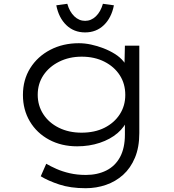

<svg xmlns="http://www.w3.org/2000/svg" viewBox="-20 -763 919 1013"><path d="M432 230Q352 230 293 210.5Q234 191 195 167L224 101Q246 114 277.5 128Q309 142 348 151Q387 160 433 160Q494 160 541 136.5Q588 113 613.5 65.5Q639 18 639 -53V-132L652 -134Q639 -94 600.5 -61Q562 -28 506.5 -9.5Q451 9 387 9Q304 9 239 -26Q174 -61 137.5 -122.5Q101 -184 101 -262Q101 -342 139.5 -403.5Q178 -465 245 -500Q312 -535 396 -535Q427 -535 460 -528Q493 -521 525.5 -508.5Q558 -496 586 -478.5Q614 -461 632.5 -438Q651 -415 658 -388L636 -390L639 -522H715V-61Q715 14 692 69Q669 124 629.5 159.5Q590 195 539 212.5Q488 230 432 230ZM410 -63Q480 -63 531.5 -89Q583 -115 612 -160Q641 -205 641 -262Q641 -321 612 -366Q583 -411 531 -437.5Q479 -464 411 -464Q345 -464 292 -437.5Q239 -411 209 -366Q179 -321 179 -263Q179 -206 208.5 -160.5Q238 -115 290.5 -89Q343 -63 410 -63ZM429 -592Q370 -592 330 -630.5Q290 -669 277 -735L335 -743Q347 -701 372 -677Q397 -653 429 -653Q461 -653 486 -677Q511 -701 523 -743L581 -735Q568 -669 528 -630.5Q488 -592 429 -592Z"/></svg>

Font: Lexend Peta Light
Style: Regular
Weight: 300
Version: Version 1.007